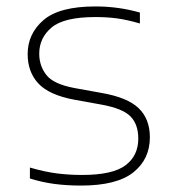

<svg xmlns="http://www.w3.org/2000/svg" viewBox="-20 -568 534 597"><path d="M232 9Q188 9 149.8 4Q111.5 -1 73 -13V-47Q119.5 -33.5 157 -28.8Q194.5 -24 235 -24Q330.5 -24 370.2 -54Q410 -84 410 -137Q410 -181.5 385.5 -206.2Q361 -231 294 -243L211 -258Q133 -272.5 99.5 -308.2Q66 -344 66 -400Q66 -463 115.2 -505.5Q164.5 -548 277 -548Q348 -548 415 -529V-495Q375.5 -506.5 344 -510.8Q312.5 -515 277 -515Q179.5 -515 140.8 -482.8Q102 -450.5 102 -401Q102 -363 124.5 -334.5Q147 -306 213 -294L296 -279Q376.5 -265 411.2 -231.5Q446 -198 446 -141Q446 -73 394.5 -32Q343 9 232 9Z"/></svg>

Font: Encode Sans Expanded Expanded Thin
Style: Regular
Weight: 100
Width: 7
Designer: Multiple Designers
Foundry: Impallari Type
Version: Version 3.000; ttfautohint (v1.8.3) -l 8 -r 50 -G 200 -x 14 